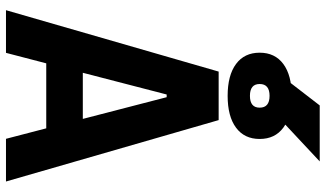

<svg xmlns="http://www.w3.org/2000/svg" viewBox="-238 -824 1063 626"><g transform="rotate(90 293.0 -511.5)"><path d="M220.7 -888.7 324.2 -1022.9H506.8L363.3 -888.7ZM13.7 0 213.9 -693.4H372.1L572.3 0H433.1L398.9 -131.3H187L152.8 0ZM288.6 -523.9 217.8 -250.5H368.2L297.4 -523.9ZM293 -722.7Q226.1 -722.7 189.2 -750Q152.3 -777.3 152.3 -827.1Q152.3 -877 189.2 -904.3Q226.1 -931.6 293 -931.6Q359.9 -931.6 396.7 -904.3Q433.6 -877 433.6 -827.1Q433.6 -777.3 396.7 -750Q359.9 -722.7 293 -722.7ZM293 -795.4Q331.5 -795.4 331.5 -827.1Q331.5 -859.4 293 -859.4Q254.4 -859.4 254.4 -827.1Q254.4 -795.4 293 -795.4Z"/></g></svg>

Font: Caskaydia Cove
Style: Bold
Weight: 700
Monospace: yes
Designer: Aaron Bell
Foundry: Saja Typeworks
Version: Version 4.300; ttfautohint (v1.8.3)